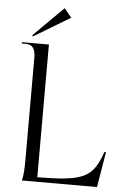

<svg xmlns="http://www.w3.org/2000/svg" viewBox="-61 -963 665 1006"><g transform="rotate(5 272.0 -459.5)"><path d="M93 0H488L519 -185L511 -187C463 -47 413 -26 172 -24V-722H30V-715H50C86 -715 102 -695 102 -645V-109C102 -52 100 -31 93 0ZM85 -757 276 -872 238 -919 81 -763Z"/></g></svg>

Font: Sinistre
Style: Regular
Weight: 400
Designer: Jules Durand
Foundry: Collletttivo
Version: Version 69.420;Glyphs 3.2 (3217)